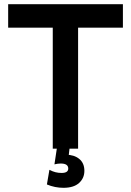

<svg xmlns="http://www.w3.org/2000/svg" viewBox="-20 -710 625 917"><path d="M232 0V-690H353V0ZM19 -578V-690H567V-578ZM283 187Q263 187 243 183Q223 179 204 171L216 101Q231 109 245 112.5Q259 116 274 116Q306 116 306 95Q306 71 270 71Q262 71 255 72Q248 73 240 75L253 -11L313 -9L307 43L295 29Q334 29 358.5 49Q383 69 383 106Q383 141 357.5 164Q332 187 283 187Z"/></svg>

Font: Radio Canada Big Medium
Style: Regular
Weight: 500
Designer: Étienne Aubert Bonn
Foundry: Coppers and Brasses
Version: Version 1.001